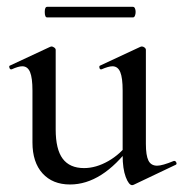

<svg xmlns="http://www.w3.org/2000/svg" viewBox="-20 -531 537 562"><path d="M75 -114V-266Q75 -303 68 -320Q61 -337 45 -337Q34 -337 14 -328H12Q9 -328 7.5 -333Q6 -338 9 -339L127 -394L131 -395Q134 -395 138.5 -392Q143 -389 143 -385V-152Q143 -94 163.5 -66.5Q184 -39 226 -39Q261 -39 297 -59.5Q333 -80 358 -115L363 -104Q279 9 185 9Q134 9 104.5 -23.5Q75 -56 75 -114ZM440 -46Q455 -46 489 -60H490Q494 -60 496 -55.5Q498 -51 495 -49L371 10L367 11Q357 11 348 -13Q339 -37 339 -76V-266Q339 -303 332 -320Q325 -337 309 -337Q298 -337 277 -328H275Q272 -328 271 -333Q270 -338 273 -339L391 -394L395 -395Q399 -395 403 -392Q407 -389 407 -385V-110Q407 -76 414.5 -61Q422 -46 440 -46ZM111 -496Q111 -511 118 -511H369Q373 -511 375 -506.5Q377 -502 377 -496Q377 -490 375 -485Q373 -480 369 -480H118Q111 -480 111 -496Z"/></svg>

Font: Cormorant Garamond Medium
Style: Regular
Weight: 500
Designer: Christian Thalmann (Catharsis Fonts)
Foundry: Catharsis Fonts
Version: Version 4.000